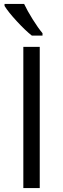

<svg xmlns="http://www.w3.org/2000/svg" viewBox="-20 -951 319 971"><path d="M98 0V-714H181V0ZM195 -771H141Q109 -796 65.5 -843Q22 -890 3 -921V-931H102Q118 -897 145.5 -853Q173 -809 195 -783Z"/></svg>

Font: Stephens Clock
Style: Regular
Weight: 400
Designer: Peter Wiegel (catfonts.de) with slight modifications by DT1.org
Version: Version 0.9.1